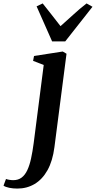

<svg xmlns="http://www.w3.org/2000/svg" viewBox="-144 -845 559 1120"><path d="M173.5 13.5Q163 94.5 133 148Q103 201.5 58 228.2Q13 255 -43 255Q-68 255 -90 250.5Q-112 246 -123.5 238L-109 199Q-101.5 202 -89.2 204Q-77 206 -67 206Q-38 206 -18 191Q2 176 15.2 147.8Q28.5 119.5 37.2 79.5Q46 39.5 52.5 -10.5L111 -466L49 -490L54.5 -518.5L222 -544.5L244 -531.5ZM160 -603.5 69.5 -808 105 -825Q130 -794.5 156 -760.5Q182 -726.5 209 -692.5Q247 -725.5 283 -759Q319 -792.5 361 -825L395.5 -805.5L236.5 -603.5Z"/></svg>

Font: Merriweather 72pt SemiBold
Style: Italic
Weight: 600
Italic angle: -7.8°
Version: Version 2.101